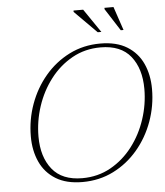

<svg xmlns="http://www.w3.org/2000/svg" viewBox="-58 -909 834 971"><g transform="rotate(-5 359.0 -424.0)"><path d="M712.5 -428Q712.5 -343 684 -264.2Q655.5 -185.5 603.2 -123.8Q551 -62 479.5 -26Q408 10 322 10Q240 10 186.5 -23Q133 -56 107 -113Q81 -170 81 -242Q81 -327 109.5 -405.8Q138 -484.5 190.2 -546.2Q242.5 -608 314 -644Q385.5 -680 471.5 -680Q553.5 -680 607 -647Q660.5 -614 686.5 -557Q712.5 -500 712.5 -428ZM119.5 -238Q119.5 -135 169.8 -72.2Q220 -9.5 322.5 -9.5Q402 -9.5 466.8 -45.8Q531.5 -82 578 -142.8Q624.5 -203.5 649.2 -278.8Q674 -354 674 -432Q674 -535 624 -597.8Q574 -660.5 471 -660.5Q391.5 -660.5 326.8 -624.2Q262 -588 215.5 -527.2Q169 -466.5 144.2 -391.2Q119.5 -316 119.5 -238ZM482.5 -738H464L351.5 -851V-858H400.5ZM595 -738H581L508.5 -851V-858H554.5Z"/></g></svg>

Font: Newsreader 16pt ExtraLight
Style: Italic
Weight: 275
Italic angle: -17°
Designer: Hugues Gentile
Foundry: Production Type
Version: Version 1.003; ttfautohint (v1.8.3)